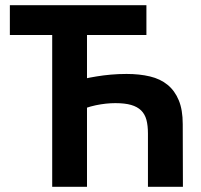

<svg xmlns="http://www.w3.org/2000/svg" viewBox="-20 -720 776 740"><path d="M550.2 -205.5V0H685L684.3 -241.8Q684.3 -296.8 669 -333.5Q653.8 -370.3 626 -393Q598.3 -415.8 558 -425.4Q517.8 -435 467.8 -435Q436.3 -435 407.3 -432.4Q378.3 -429.8 352.5 -425.5Q326.8 -421.3 305.3 -416.6Q283.8 -412 268.3 -408V-286.7Q310.3 -306.2 349.5 -314.4Q388.8 -322.5 424.5 -322.5Q461.2 -322.5 485.2 -315.6Q509.2 -308.7 523.9 -294.4Q538.5 -280 544.4 -258Q550.2 -236 550.2 -205.5ZM315.3 -667.7H181.2V0H315.3ZM544.3 -700H18V-585H544.3Z"/></svg>

Font: Tilda Sans VF
Style: Regular
Weight: 400
Designer: ParaType Ltd
Foundry: ParaType Ltd
Version: Version 1.010